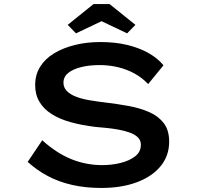

<svg xmlns="http://www.w3.org/2000/svg" viewBox="-20 -920 979 950"><path d="M481 10Q403 10 337 -5Q271 -20 216.5 -49Q162 -78 117 -119L189 -226Q260 -162 333 -132.5Q406 -103 486 -103Q532 -103 575.5 -113.5Q619 -124 648 -146Q677 -168 677 -204Q677 -226 662 -240.5Q647 -255 622 -264Q597 -273 567 -278.5Q537 -284 507 -287Q477 -290 453 -292Q385 -300 329.5 -315.5Q274 -331 235 -356Q196 -381 175 -416.5Q154 -452 154 -499Q154 -550 178.5 -589.5Q203 -629 247.5 -656Q292 -683 350.5 -697.5Q409 -712 477 -712Q549 -712 608 -698Q667 -684 713 -658.5Q759 -633 789 -597L713 -504Q684 -535 646 -556Q608 -577 564 -587.5Q520 -598 473 -598Q422 -598 381.5 -588Q341 -578 317.5 -559Q294 -540 294 -511Q294 -487 310.5 -470Q327 -453 355 -442Q383 -431 420.5 -424.5Q458 -418 500 -413Q560 -406 617 -395.5Q674 -385 719 -365Q764 -345 790.5 -310.5Q817 -276 817 -219Q817 -149 774.5 -97.5Q732 -46 656.5 -18Q581 10 481 10ZM356 -755 315 -797 443 -900H522L650 -797L609 -755L468 -822H497Z"/></svg>

Font: Lexend Zetta Medium
Style: Regular
Weight: 500
Designer: Bonnie Shaver-Troup, Thomas Jockin
Foundry: Lexend
Version: Version 1.007